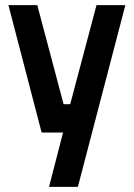

<svg xmlns="http://www.w3.org/2000/svg" viewBox="-20 -519 524 752"><path d="M13 -499H126L229 -111H255L358 -499H471L285 213H172L227 0H143Z"/></svg>

Font: TitilliumText22L Rg
Style: Bold
Weight: 700
Designer: Campivisivi
Foundry: Campivisivi
Version: 1.000